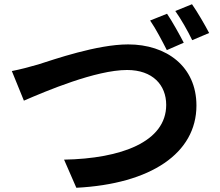

<svg xmlns="http://www.w3.org/2000/svg" viewBox="-20 -869 1040 908"><path d="M36 -533 93 -393C197 -438 433 -538 581 -538C702 -538 766 -467 766 -373C766 -198 553 -119 283 -114L341 19C693 1 909 -144 909 -370C909 -555 767 -659 586 -659C439 -659 236 -588 160 -564C123 -553 73 -540 36 -533ZM770 -804 690 -772C717 -733 748 -673 769 -632L849 -667C830 -704 795 -767 770 -804ZM888 -849 809 -817C836 -779 869 -721 889 -679L969 -713C951 -748 914 -812 888 -849Z"/></svg>

Font: Noto Sans TC
Style: Bold
Weight: 700
Designer: Ryoko NISHIZUKA 西塚涼子 (kana, bopomofo & ideographs); Paul D. Hunt (Latin, Greek & Cyrillic); Sandoll Communications 산돌커뮤니
Foundry: Adobe
Version: Version 2.004;hotconv 1.0.118;makeotfexe 2.5.65603